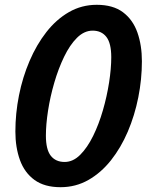

<svg xmlns="http://www.w3.org/2000/svg" viewBox="-20 -768 628 799"><path d="M232 11Q165 11 123.5 -19.2Q82 -49.5 63 -102Q44 -154.5 44 -220.5Q44 -296 59 -371.2Q74 -446.5 103 -514.2Q132 -582 173.2 -634.8Q214.5 -687.5 267.2 -717.8Q320 -748 382.5 -748Q450.5 -748 491.8 -717Q533 -686 551.8 -632.8Q570.5 -579.5 570.5 -513Q570.5 -438 555.5 -362.8Q540.5 -287.5 511.8 -220.2Q483 -153 441.8 -101Q400.5 -49 347.8 -19Q295 11 232 11ZM249 -94Q284 -94 313.8 -123.8Q343.5 -153.5 367.5 -202.2Q391.5 -251 408.2 -309Q425 -367 434 -425Q443 -483 443 -530Q443 -588 422.8 -614.2Q402.5 -640.5 365.5 -640.5Q330.5 -640.5 300.5 -610.8Q270.5 -581 246.8 -531.8Q223 -482.5 206 -424.2Q189 -366 180 -308Q171 -250 171 -203.5Q171 -146 191.2 -120Q211.5 -94 249 -94Z"/></svg>

Font: Epilogue SemiBold
Style: Italic
Weight: 600
Italic angle: -12°
Designer: Tyler Finck
Foundry: Etcetera Type Co
Version: Version 2.111; ttfautohint (v1.8.3)